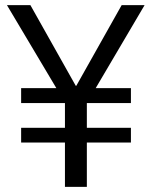

<svg xmlns="http://www.w3.org/2000/svg" viewBox="-20 -725 589 745"><path d="M232 0V-172H62V-229H232V-325H62V-383H213L204 -374L7 -705H98L274 -392H276L452 -705H541L346 -374L337 -383H488V-325H317V-229H488V-172H317V0Z"/></svg>

Font: Nunito Sans 7pt SemiCondensed
Style: Regular
Weight: 400
Width: 4
Designer: Vernon Adams
Foundry: Vernon Adams
Version: Version 3.101;gftools[0.9.27]